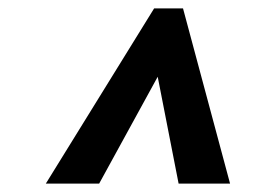

<svg xmlns="http://www.w3.org/2000/svg" viewBox="-20 -765 640 459"><path d="M348.5 -745H417.5L530 -326H407L357 -581.5L217 -326H89.5Z"/></svg>

Font: JuliaMono SemiBoldItalic
Style: Regular
Weight: 600
Italic angle: -9°
Monospace: yes
Designer: cormullion
Foundry: corm
Version: Version 0.049; ttfautohint (v1.8.4)